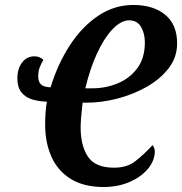

<svg xmlns="http://www.w3.org/2000/svg" viewBox="-20 -745 734 774"><path d="M400 9Q318 9 265.5 -23.5Q213 -56 187.5 -113Q162 -170 162 -243Q162 -267 163.5 -289.5Q165 -312 169 -335Q138 -336 110.5 -344Q83 -352 66.5 -372.5Q50 -393 50 -428Q50 -468 69 -493Q88 -518 119 -518Q139 -518 155 -504Q147 -491 140.5 -474.5Q134 -458 134 -437Q134 -415 145.5 -404.5Q157 -394 184 -393Q213 -488 262 -563Q311 -638 376 -681.5Q441 -725 517 -725Q598 -725 646 -685.5Q694 -646 694 -570Q694 -514 660 -470Q626 -426 571.5 -395Q517 -364 453 -347.5Q389 -331 328 -331H313Q310 -306 307.5 -277Q305 -248 305 -232Q305 -158 334.5 -113.5Q364 -69 440 -69Q491 -69 524 -94Q557 -119 595 -160Q598 -156 601 -149.5Q604 -143 604 -135Q604 -99 578 -66.5Q552 -34 506 -13Q460 8 400 9ZM353 -389Q406 -389 454.5 -409Q503 -429 533.5 -470Q564 -511 564 -574Q564 -610 548.5 -636.5Q533 -663 501 -663Q468 -663 434 -627.5Q400 -592 371.5 -530.5Q343 -469 324 -389Z"/></svg>

Font: Noto Serif ExtraCondensed
Style: Bold Italic
Weight: 700
Width: 2
Italic angle: -12°
Designer: Monotype Design Team
Foundry: Monotype Imaging Inc.
Version: Version 2.013; ttfautohint (v1.8.4.7-5d5b)